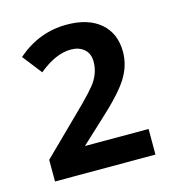

<svg xmlns="http://www.w3.org/2000/svg" viewBox="-75 -787 513 565"><g transform="rotate(-15 181.5 -504.5)"><path d="M137 -364 205 -427Q271 -487 294 -524.5Q317 -562 317 -603Q317 -659 280 -691Q243 -723 177 -723Q93 -723 26 -665L72 -606Q124 -649 170 -649Q195 -649 210.5 -635.5Q226 -622 226 -597Q226 -568 210 -542Q198 -521 137 -462L25 -352V-286H331V-364Z"/></g></svg>

Font: OpenSansMMV
Style: Semibold
Weight: 600
Designer: Steve Matteson
Foundry: Ascender Corporation
Version: Version 6.000